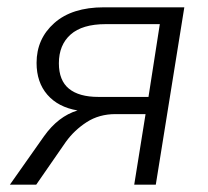

<svg xmlns="http://www.w3.org/2000/svg" viewBox="-20 -505 569 525"><path d="M7 0 100 -132Q139 -187 192 -203Q139 -212 109.5 -246Q80 -280 80 -333Q80 -399 128.5 -442Q177 -485 264 -485H484L406 0H347L378 -193H296Q251 -193 217 -171Q183 -149 160 -117L79 0ZM249 -240H386L417 -439H269Q205 -439 173 -410.5Q141 -382 141 -332Q141 -285 168.5 -262.5Q196 -240 249 -240Z"/></svg>

Font: Nunito Sans Light
Style: Italic
Weight: 300
Italic angle: -9°
Designer: Vernon Adams
Foundry: Vernon Adams
Version: Version 3.006; ttfautohint (v1.8.3)